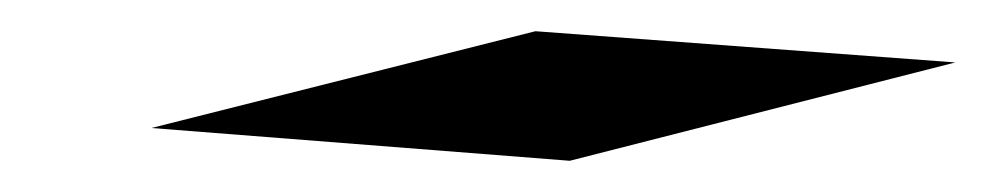

<svg xmlns="http://www.w3.org/2000/svg" viewBox="-20 -202 632 123"><path d="M77 -120 345 -99 592 -162 323 -182Z"/></svg>

Font: bitstorm
Style: excnobl
Weight: 400
Version: Version 0.2